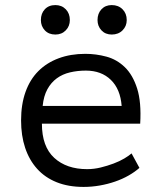

<svg xmlns="http://www.w3.org/2000/svg" viewBox="-20 -724 640 756"><path d="M529 -63Q511 -47 486.5 -33Q462 -19 433 -9Q404 1 372.5 6.5Q341 12 309 12Q249 12 203 -6.5Q157 -25 126 -59.5Q95 -94 79 -142Q63 -190 63 -250Q63 -313 80.5 -362Q98 -411 131 -444Q164 -477 211 -494.5Q258 -512 316 -512Q358 -512 399 -501Q440 -490 471.5 -459.5Q503 -429 520 -375.5Q537 -322 532 -237H145Q145 -147 193.5 -102.5Q242 -58 323 -58Q350 -58 376.5 -64.5Q403 -71 427 -80Q451 -89 469.5 -100Q488 -111 498 -120ZM318 -446Q285 -446 255.5 -439Q226 -432 203.5 -415.5Q181 -399 166.5 -372.5Q152 -346 148 -307H459Q454 -373 416.5 -409.5Q379 -446 318 -446ZM141 -645Q141 -671 156.5 -687.5Q172 -704 198 -704Q223 -704 239 -687.5Q255 -671 255 -645Q255 -621 239 -604.5Q223 -588 198 -588Q172 -588 156.5 -604.5Q141 -621 141 -645ZM364 -645Q364 -671 379.5 -687.5Q395 -704 420 -704Q446 -704 462.5 -687.5Q479 -671 479 -645Q479 -621 462.5 -604.5Q446 -588 420 -588Q395 -588 379.5 -604.5Q364 -621 364 -645Z"/></svg>

Font: PT Mono
Style: Regular
Weight: 400
Monospace: yes
Designer: A.Korolkova, I.Chaeva
Foundry: ParaType Ltd
Version: Version 1.001W OFL